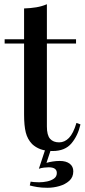

<svg xmlns="http://www.w3.org/2000/svg" viewBox="-20 -701 401 909"><path d="M202 -681V-515H340V-495H202V-102Q202 -61 217 -44Q232 -27 260 -27Q286 -27 306.5 -48Q327 -69 342 -119L361 -112Q349 -59 318.5 -22.5Q288 14 229 14Q195 14 172 5.5Q149 -3 132 -19Q110 -42 102 -74Q94 -106 94 -159V-495H2V-515H94V-661Q125 -662 152 -666.5Q179 -671 202 -681ZM225 -5 200 70Q214 66 230 63.5Q246 61 263 61Q293 61 310 74Q327 87 327 110Q327 138 308 155Q289 172 261 180Q233 188 205 188Q177 188 156 184.5Q135 181 121 177L125 159Q130 160 141 161Q152 162 165 162Q184 162 203 158Q222 154 235.5 144.5Q249 135 249 118Q249 91 210 91Q202 91 188.5 92.5Q175 94 164 98L198 -5Z"/></svg>

Font: Playfair Display Medium
Style: Regular
Weight: 500
Designer: Claus Eggers Sørensen
Foundry: Claus Eggers Sørensen
Version: Version 1.203